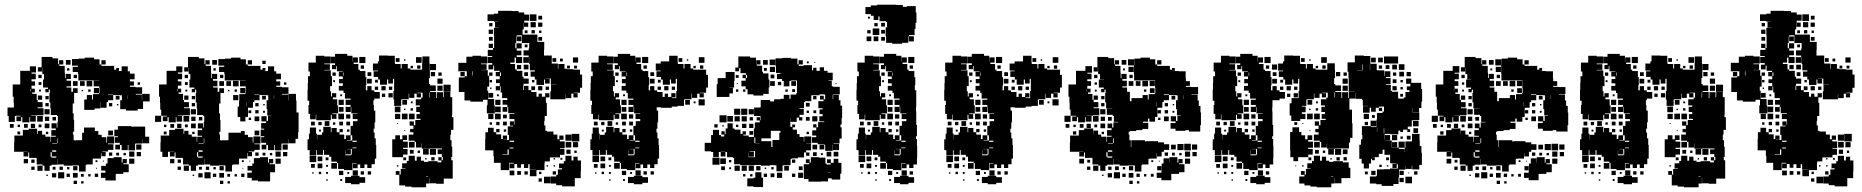

<svg xmlns="http://www.w3.org/2000/svg" viewBox="-20 -766 7914 816"><path d="M100 -101H80V-121H97V-122H80V-121H40V-161H41V-190H77V-214H102V-219H138V-197H141V-210H159V-194H173V-185H194V-163H196V-185H217V-189H198V-213H217V-220H199V-242H221V-224H224V-247H245H226V-273H222V-277H196V-305H194V-331H190V-371H192V-385H187V-374H173V-388H184V-394H163V-428H184H167V-451H160V-478H159V-462H141V-480H157V-524H203V-518H227V-493H231V-510H249V-492H232V-486H255V-457H256V-434H259V-452H281V-430H263V-423H282V-399H263V-394H283V-376H290V-391H310V-371H295V-326H289V-310V-284H293V-256H295V-206H290V-194H293V-170H299V-168H301V-170H329V-202H337V-224H383V-209H398V-193H412V-183H432V-160H435V-186H465V-156H439V-153H462V-129H439V-122H415V-120H429V-102H411V-116H409V-92H379H374V-67H347V-64H344V-37H316V-63H289V-62H251V-67H226V-90H225V-66H199V-62H161V-67H136V-94H133V-95H104V-118H100ZM382 -299H338V-343H349V-362H371V-343H375V-366H401V-370H403V-393H402V-399H378V-423H402V-424H373V-425H347V-424H313V-452H311V-460H289V-482H311V-487H286V-515H314V-517H340V-521H380V-514H403V-492H411V-510H429V-492H411V-486H435V-470V-486H465V-470H474V-477H486V-465H479V-464H497V-484H523V-463H532V-453H552V-429H532V-420H549V-402H532V-397H556V-395H584V-367H557V-364H583V-339H584V-367H616V-335H588V-303H565V-296H515V-302H491V-340H498V-361H490V-362H461V-364H439V-362H461V-340H439V-332H433V-308H407V-332H406V-305H382ZM280 -491H260V-511H280ZM43 -248H17V-273H12V-309H39V-329H38V-355H34V-407H66V-417V-465H107V-484H133V-458H114V-453H132V-429H114V-420H129V-402H114V-389H128V-373H117V-367H136V-341H140V-332H161V-310H140V-306H165V-276H136V-275H113V-273H132V-249H108V-268H105V-246H75V-268H70V-251H50V-271H67V-274H48V-273H43ZM275 -466H265V-476H275ZM307 -434H293V-448H307ZM157 -434H143V-448H157ZM372 -399H348V-423H372ZM340 -401H320V-421H340ZM310 -401H290V-421H310ZM156 -405H144V-417H156ZM575 -406H565V-416H575ZM401 -370H379V-392H401ZM112 -378V-387H110V-378ZM365 -376H355V-386H365ZM154 -377H146V-385H154ZM333 -378H327V-384H333ZM523 -346V-361H522V-346ZM159 -342H141V-360H159ZM488 -343H472V-359H488ZM187 -344H173V-358H187ZM457 -314H443V-328H457ZM187 -314H173V-328H187ZM483 -318H477V-324H483ZM191 -280H169V-302H191ZM162 -249H138V-273H162ZM189 -252H171V-270H189ZM218 -254H203V-269H218ZM190 -221H170V-241H190ZM129 -222H111V-240H129ZM38 -223H22V-239H38ZM98 -223H82V-239H98ZM156 -225H144V-237H156ZM65 -226H55V-236H65ZM490 -131H470V-151H489V-159H468V-183H481V-187H466V-215H481V-230H539V-227H543V-228H597V-185H614V-157H586V-174H585V-156H556V-155H554V-127H526V-150H523V-128H497V-150H490ZM460 -191H440V-211H460ZM66 -195H54V-207H66ZM185 -196H175V-206H185ZM226 -158V-178H224V-158ZM202 -155H223V-157H202ZM581 -130H559V-152H581ZM202 -121H219V-127H202ZM551 -100H529V-122H551ZM579 -102H561V-120H579ZM199 -100V-96H219V-101H200V-119H195V-100ZM457 -104H443V-118H457ZM486 -105H474V-117H486ZM515 -106H505V-116H515ZM472 1H428V-10H409V-32H428V-41H410V-61H430V-43V-71H437V-94H463V-75V-98H497V-75H501V-90H519V-72H504V-68H527V-34H504V-27H472ZM551 -70H529V-92H551ZM99 -72H81V-90H99ZM127 -74H113V-88H127ZM394 -77H386V-85H394ZM422 -79H418V-83H422ZM191 -40H169V-62H191ZM161 -40H139V-62H161ZM309 -42H291V-60H309ZM247 -44H233V-58H247ZM127 -44H113V-58H127ZM216 -45H204V-57H216ZM275 -46H265V-56H275ZM392 -49H388V-53H392ZM253 -8H227V-34H253ZM310 -11H290V-31H310ZM219 -12H201V-30H219ZM277 -14H263V-28H277ZM397 -14H383V-28H397ZM336 -15H324V-27H336ZM365 -16H355V-26H365ZM183 -18H177V-24H183ZM307 16H293V2H307ZM335 14H325V4H335Z M694 -99H670V-121H662V-161H663V-190H699V-214H724V-219H760V-197H763V-210H781V-194H795V-185H816V-163H818V-185H839V-189H820V-213H839V-220H821V-242H843V-224H846V-247H867H848V-273H844V-277H818V-305H816V-331H812V-371H814V-385H809V-374H795V-388H806V-394H785V-428H806H789V-451H782V-478H781V-462H763V-480H779V-524H825V-518H849V-493H853V-510H871V-492H854V-486H877V-457H878V-434H881V-452H903V-430H885V-423H904V-399H885V-394H905V-376H912V-391H932V-371H917V-326H911V-310V-284H915V-256H917V-206H912V-194H915V-170H921V-168H923V-170H951V-202H1004V-209H1020V-193H1034V-183H1054V-160H1057V-186H1087V-156H1061V-153H1084V-129H1061V-122H1037V-120H1051V-102H1033V-116H1031V-92H1001H996V-67H969V-64H966V-37H938V-63H911V-62H873V-67H848V-90H847V-66H821V-62H783V-67H758V-94H755V-95H726V-118H722V-101H702V-121H719V-122H702V-121H694ZM1023 -250H1001V-269H990V-313H996V-337H997V-366H1023V-370H1025V-393H1024V-399H1000V-423H1024V-424H995V-425H969V-424H935V-452H933V-460H911V-482H933V-487H908V-515H936V-517H962V-521H1002V-514H1025V-492H1033V-510H1051V-492H1033V-486H1057V-470V-486H1087V-470H1096V-477H1108V-465H1101V-464H1119V-484H1145V-463H1154V-453H1174V-429H1154V-420H1171V-402H1154V-397H1178V-395H1206V-367H1179V-364H1205V-339H1206V-367H1238V-339H1240V-309V-288H1249V-234V-204H1247V-176H1236V-157H1208V-174H1207V-156H1178V-155H1176V-127H1148V-150H1145V-128H1119V-150H1112V-131H1092V-151H1111V-159H1090V-183H1103V-187H1088V-215H1103V-219H1090V-243H1111V-250H1091V-272H1113V-252H1119V-274H1133V-275H1116V-302H1113V-340H1120V-361H1112V-362H1083V-364H1061V-362H1083V-340H1061V-332H1055V-308H1034V-269H1023ZM902 -491H882V-511H902ZM1109 -494H1095V-508H1109ZM692 -251H672V-271H689V-274H665V-300H661V-329H660V-355H656V-407H688V-417V-465H729V-484H755V-458H736V-453H754V-429H736V-420H751V-402H736V-389H750V-373H739V-367H758V-341H762V-332H783V-310H762V-306H787V-276H758V-275H735V-273H754V-249H730V-268H727V-246H697V-268H692ZM897 -466H887V-476H897ZM929 -434H915V-448H929ZM779 -434H765V-448H779ZM994 -399H970V-423H994ZM962 -401H942V-421H962ZM932 -401H912V-421H932ZM778 -405H766V-417H778ZM1197 -406H1187V-416H1197ZM1023 -370H1001V-392H1023ZM734 -378V-387H732V-378ZM987 -376H977V-386H987ZM776 -377H768V-385H776ZM955 -378H949V-384H955ZM993 -340H971V-362H993ZM1145 -346V-361H1144V-346ZM781 -342H763V-360H781ZM1110 -343H1094V-359H1110ZM809 -344H795V-358H809ZM1029 -313V-332H1028V-313ZM1079 -314H1065V-328H1079ZM809 -314H795V-328H809ZM1105 -318H1099V-324H1105ZM813 -280H791V-302H813ZM1079 -284H1065V-298H1079ZM1048 -285H1036V-297H1048ZM1106 -287H1098V-295H1106ZM665 -248H639V-274H665ZM784 -249H760V-273H784ZM1082 -251H1062V-271H1082ZM811 -252H793V-270H811ZM840 -254H825V-269H840ZM1047 -256H1037V-266H1047ZM812 -221H792V-241H812ZM751 -222H733V-240H751ZM720 -223H704V-239H720ZM778 -225H766V-237H778ZM687 -226H677V-236H687ZM1082 -191H1062V-211H1082ZM688 -195H676V-207H688ZM807 -196H797V-206H807ZM848 -158V-178H846V-158ZM824 -155H845V-157H824ZM1203 -130H1181V-152H1203ZM824 -121H841V-127H824ZM1173 -100H1151V-122H1173ZM1201 -102H1183V-120H1201ZM821 -100V-96H841V-101H822V-119H817V-100ZM1079 -104H1065V-118H1079ZM1108 -105H1096V-117H1108ZM1137 -106H1127V-116H1137ZM1128 5H1076V1H1050V-10H1031V-32H1050V-41H1032V-61H1052V-43V-71H1059V-94H1085V-75V-98H1119V-75H1123V-90H1141V-72H1126V-68H1149V-34H1128ZM1173 -70H1151V-92H1173ZM721 -72H703V-90H721ZM749 -74H735V-88H749ZM1016 -77H1008V-85H1016ZM1044 -79H1040V-83H1044ZM813 -40H791V-62H813ZM783 -40H761V-62H783ZM931 -42H913V-60H931ZM869 -44H855V-58H869ZM749 -44H735V-58H749ZM838 -45H826V-57H838ZM897 -46H887V-56H897ZM1014 -49H1010V-53H1014ZM875 -8H849V-34H875ZM932 -11H912V-31H932ZM841 -12H823V-30H841ZM899 -14H885V-28H899ZM1019 -14H1005V-28H1019ZM958 -15H946V-27H958ZM987 -16H977V-26H987ZM805 -18H799V-24H805ZM929 16H915V2H929ZM957 14H947V4H957Z M1324 -107H1296V-128H1287V-174H1293V-198H1297V-224H1323V-198H1327V-174H1328V-193H1348V-203H1354V-227H1386V-204H1389V-222H1411V-204H1423V-218H1437V-204H1423V-194H1443V-175H1450V-191H1470V-171H1454V-169H1477V-191H1470V-231H1496H1480V-251H1499V-260H1479V-282H1499V-284H1473V-311H1471V-290H1449V-312H1470V-320H1449V-342H1470V-347H1446V-371H1440V-381H1420V-401H1437V-412H1421V-430H1437V-441H1420V-461H1437V-463H1412V-485H1409V-472H1391V-490H1404V-497H1386V-525H1404V-537H1456V-529H1478V-504H1479V-522H1501V-500H1483V-494H1503V-470H1509V-464H1533V-438H1537V-404H1535V-382H1571V-375H1594V-347H1571V-340H1567V-320H1569V-296H1575V-246H1572V-219H1568V-203H1572V-178H1577V-150H1579V-92H1573V-68H1559V-52H1541V-67H1529V-52H1511V-67H1500V-51H1480V-71H1496V-73H1478V-43H1442V-48H1417V-73H1412V-79H1388V-100H1379V-108H1357V-128H1353V-108H1327V-128H1324ZM1685 -316H1655V-343H1652V-379H1655V-406V-431H1633H1650V-411H1630V-428H1625V-406H1595V-428H1587V-439H1568V-463H1586V-466H1565V-496H1586V-505H1591V-530H1629V-529H1658V-500H1659V-494H1683V-475H1687V-494H1713V-475H1724V-470H1749H1774V-497H1775V-526H1805V-497H1806V-468H1807V-494H1833V-468H1807V-434H1803V-409H1808V-375H1834V-349H1837V-374H1863V-353H1866V-375H1894V-353H1902V-309V-279H1901V-268H1907V-214H1897V-194H1894V-170H1899V-143H1902V-99H1898V-85H1904V-55V-7H1866V15H1834V13H1806V-10H1805V14H1791V30H1729V27H1702V22H1677V-23H1662V-39H1678V-24H1683V-48H1703V-50H1689V-72H1709V-82H1717V-104H1743V-83H1751V-100H1769V-83H1782V-78H1800V-81H1840V-76H1856V-84H1843V-98H1857V-85H1862V-99H1858V-111H1840V-131H1858V-135H1834V-136H1807V-134H1773V-156H1772V-139H1748V-163H1765H1742V-168H1717V-194H1737V-232H1721V-250H1739V-234H1745V-256H1767V-261H1750V-281H1764V-290H1749V-312H1764V-318H1747V-344H1770V-351H1776V-372H1753V-370H1769V-352H1751V-368H1741V-350H1719V-368H1717V-344H1688V-343H1685ZM1322 -259H1298V-282H1291V-320H1294V-338H1287V-384H1288V-413H1289V-442H1297V-462H1291V-500H1322V-529H1358V-526H1385V-496H1358V-493H1382V-469H1358V-467H1386V-442H1391V-400H1383V-378H1367H1387V-356H1391V-370H1409V-352H1395V-344H1413V-318H1395H1417V-284H1393V-281H1410V-261H1390V-278H1386V-255H1354H1324V-279H1322ZM1533 -498H1507V-524H1533ZM1772 -499H1748V-523H1772ZM1678 -503H1662V-519H1678ZM1703 -508H1697V-514H1703ZM1527 -474H1513V-488H1527ZM1767 -474H1753V-488H1767ZM1735 -476H1725V-486H1735ZM1829 -442H1811V-460H1829ZM1558 -443H1542V-459H1558ZM1442 -444V-458H1440V-444ZM1407 -444H1393V-458H1407ZM1857 -444H1843V-458H1857ZM1861 -410H1839V-432H1861ZM1560 -411H1540V-431H1560ZM1586 -415H1574V-427H1586ZM1404 -417H1396V-425H1404ZM1895 -376H1865V-406H1895ZM1832 -379H1808V-403H1832ZM1861 -380H1839V-402H1861ZM1559 -382H1541V-400H1559ZM1619 -382H1601V-400H1619ZM1647 -384H1633V-398H1647ZM1587 -384H1573V-398H1587ZM1806 -351V-373H1804V-351ZM1649 -352H1631V-370H1649ZM1617 -354H1603V-368H1617ZM1434 -357H1426V-365H1434ZM1441 -320H1419V-342H1441ZM1710 -321H1690V-341H1710ZM1734 -327H1726V-335H1734ZM1682 -289H1658V-313H1682ZM1440 -291H1420V-311H1440ZM1735 -296H1725V-306H1735ZM1703 -298H1697V-304H1703ZM1712 -259H1688V-283H1712ZM1742 -259H1718V-283H1742ZM1442 -259H1418V-283H1442ZM1681 -260H1659V-282H1681ZM1469 -262H1451V-280H1469ZM1380 -231H1360V-251H1380ZM1468 -233H1452V-249H1468ZM1438 -233H1422V-249H1438ZM1318 -233H1302V-249H1318ZM1347 -234H1333V-248H1347ZM1405 -236H1395V-246H1405ZM1672 -239H1668V-243H1672ZM1737 -204H1723V-218H1737ZM1465 -206H1455V-216H1465ZM1344 -207H1336V-215H1344ZM1702 -209H1698V-213H1702ZM1693 -98H1647V-128V-174H1660V-191H1680V-174H1690V-191H1710V-171H1693V-164H1713V-138H1693V-133H1712V-109H1693ZM1478 -163H1496V-168H1478V-136H1495V-139H1478ZM1742 -139H1718V-163H1742ZM1833 -108H1807V-134H1833ZM1471 -110H1449V-127H1448V-106H1472V-109H1475V-133H1454V-132H1471ZM1802 -109H1778V-133H1802ZM1738 -113H1722V-129H1738ZM1765 -116H1755V-126H1765ZM1324 -77H1296V-105H1324ZM1350 -81H1330V-101H1350ZM1827 -84H1813V-98H1827ZM1376 -85H1364V-97H1376ZM1706 -85H1694V-97H1706ZM1793 -88H1787V-94H1793ZM1412 -49H1388V-73H1412ZM1350 -51H1330V-71H1350ZM1318 -53H1302V-69H1318ZM1374 -57H1366V-65H1374ZM1673 -58H1667V-64H1673ZM1501 -20H1479V-42H1501ZM1439 -22H1421V-40H1439ZM1527 -24H1513V-38H1527ZM1557 -24H1543V-38H1557ZM1345 -26H1335V-36H1345ZM1374 -27H1366V-35H1374ZM1464 -27H1456V-35H1464ZM1313 -28H1307V-34H1313ZM1508 17H1472V12H1447V-14H1472V-19H1508ZM1791 -16H1799V-18H1791ZM1532 11H1508V-13H1532ZM1434 3H1426V-5H1434ZM1373 2H1367V-4H1373Z M2144 -43H2108V-74H2079V-102H2077V-127H2042V-175H2043V-204H2054V-223H2078V-204H2089V-195H2110V-175H2117V-190H2135V-172H2120V-171H2143V-193H2138V-229H2161V-232H2147V-250H2165V-236H2167V-251H2166V-260H2145V-282H2166V-285H2140V-311H2136V-291H2116V-311H2136V-349H2114V-373H2108V-399H2105V-382H2087V-400H2104V-442H2087V-460H2103V-465H2080V-487H2076V-471H2056V-491H2072V-498H2053V-524H2072V-528H2053V-554H2075V-562H2057V-580H2075V-562H2080V-587V-614H2079V-648H2101V-649H2084V-673H2097V-674H2079V-677H2052V-705H2079V-708H2097V-720H2155V-719H2184V-713H2208V-704H2229V-678H2208V-670H2225V-652H2207V-669H2206V-641H2201V-619H2234H2264V-588H2293V-554H2292V-530H2295H2325V-500V-496H2351V-474H2353V-494H2379V-474H2389V-472H2417V-470H2445V-449H2454V-393H2445V-372H2419V-370H2435V-352H2417V-368H2408V-349H2384V-368H2383V-344H2349H2319V-378H2322V-405H2345V-406H2321V-432H2299V-431H2316V-411H2296V-428H2292V-405H2260V-428H2253V-440H2235V-462H2253V-467H2232V-494H2229V-522H2228V-499H2204V-523H2227V-530H2205V-552H2227V-560H2229V-583H2198V-616H2176V-611H2196V-591H2176V-611H2174V-583H2170V-561H2175V-582H2197V-560H2176V-524H2199V-498H2173V-521H2167V-500H2149V-494H2169V-471H2176V-465H2200V-440H2205V-402H2203V-383H2206V-401H2226V-383H2238V-375H2260V-355H2269V-368H2283V-355H2297V-370H2315V-352H2300V-329H2304V-273H2295V-252H2293V-233H2298V-210H2305V-207H2332V-194H2349V-174H2357V-190H2375V-172H2359V-165H2380V-137H2360V-134H2379V-108H2360V-97H2317V-80H2295V-72H2294V-43H2260V-17H2232V-45H2258V-46H2231V-68H2225V-52H2207V-68H2194V-53H2178V-69H2166V-51H2146V-71H2164V-74H2144ZM2260 -677H2232V-705H2260ZM2284 -683H2268V-699H2284ZM2257 -650H2235V-672H2257ZM2285 -652H2267V-670H2285ZM2073 -654H2059V-668H2073ZM2075 -622H2057V-640H2075ZM2253 -624H2239V-638H2253ZM2222 -625H2210V-637H2222ZM2281 -626H2271V-636H2281ZM2284 -593H2268V-609H2284ZM2074 -593H2058V-609H2074ZM2222 -565H2210V-577H2222ZM2196 -531H2176V-551H2196ZM2083 -284H2049V-318H2052V-342H2033V-334H1979V-339H1954V-375H1930V-405V-437H1955V-442H1937V-460H1955V-442H1964V-463H1958H1928V-499H1958H1962V-525H1988V-529H2024V-526H2051V-496H2024V-493H2048V-469H2024V-468H2053V-444H2059V-458H2073V-444H2059V-398H2051V-380H2055V-345H2080V-318H2083ZM2437 -500H2415V-522H2437ZM2344 -503H2328V-519H2344ZM2372 -505H2360V-517H2372ZM2226 -471H2206V-491H2226ZM2195 -472H2177V-490H2195ZM2432 -475H2420V-487H2432ZM2402 -475H2390V-487H2402ZM1990 -445V-463H1988V-445ZM2224 -443H2208V-459H2224ZM2109 -443V-458H2105V-443ZM2227 -410H2205V-432H2227ZM2104 -413H2088V-429H2104ZM2251 -416H2241V-426H2251ZM2071 -416H2061V-426H2071ZM2285 -382H2267V-400H2285ZM2254 -383H2238V-399H2254ZM2313 -384H2299V-398H2313ZM2069 -388H2063V-394H2069ZM2076 -351H2056V-371H2076ZM2138 -351V-368V-351ZM2100 -357H2092V-365H2100ZM2107 -320H2085V-342H2107ZM2136 -321H2116V-341H2136ZM2108 -289H2084V-313H2108ZM2108 -259H2084V-283H2108ZM2077 -260H2055V-282H2077ZM2134 -263H2118V-279H2134ZM2134 -233H2118V-249H2134ZM2103 -234H2089V-248H2103ZM2071 -236H2061V-246H2071ZM2103 -204H2089V-218H2103ZM2131 -206H2121V-216H2131ZM2442 -165H2410V-197H2442ZM2409 -168H2383V-194H2409ZM2146 -163H2165V-168H2146ZM2408 -139H2384V-163H2408ZM2437 -140H2415V-162H2437ZM2146 -135H2162V-139H2146ZM2137 -110H2115V-108H2139H2142V-131H2137ZM2405 -112H2387V-130H2405ZM2431 -116H2421V-126H2431ZM2423 26H2369V21H2344V14H2321V-16H2344V-23H2351V-46H2369V-51H2356V-71H2376V-81H2383V-104H2409V-84H2417V-100H2435V-84H2449V-38H2448V-9H2423ZM2370 -87H2362V-95H2370ZM2339 -88H2333V-94H2339ZM2339 -58H2333V-64H2339ZM2309 -58H2303V-64H2309ZM2166 -21H2146V-41H2166ZM2194 -23H2178V-39H2194ZM2223 -24H2209V-38H2223ZM2343 -24H2329V-38H2343ZM2281 -26H2271V-36H2281ZM2320 13H2292V-15H2320ZM2283 6H2269V-8H2283Z M2526 -107H2498V-128H2489V-174H2495V-198H2499V-224H2525V-198H2529V-174H2530V-193H2550V-203H2556V-227H2588V-204H2591V-222H2613V-204H2625V-218H2639V-204H2625V-194H2645V-175H2652V-191H2672V-171H2656V-169H2679V-191H2672V-231H2698H2682V-251H2701V-260H2681V-282H2701V-284H2675V-311H2673V-290H2651V-312H2672V-320H2651V-342H2672V-347H2648V-371H2642V-381H2622V-401H2639V-412H2623V-430H2639V-441H2622V-461H2639V-463H2614V-485H2611V-472H2593V-490H2606V-497H2588V-525H2606V-537H2658V-529H2680V-504H2681V-522H2703V-500H2685V-494H2705V-470H2711V-464H2735V-438H2739V-404H2737V-382H2773V-375H2796V-354H2805V-368H2819V-354H2833V-370H2851V-352H2835V-349H2854V-379H2857V-406V-431H2835H2852V-411H2832V-428H2827V-406H2797V-428H2789V-439H2770V-463H2788V-466H2767V-496H2788V-505H2824V-529H2860V-500H2861V-494H2885V-475H2889V-494H2915V-475H2926V-470H2951H2981V-448H2989V-394H2981V-372H2955V-370H2971V-352H2953V-368H2943V-350H2921V-368H2919V-344H2890V-343H2887V-316H2860V-313H2835V-308H2789V-310H2771V-296H2777V-246H2774V-219H2770V-203H2774V-178H2779V-150H2781V-92H2775V-68H2761V-52H2743V-67H2731V-52H2713V-67H2702V-51H2682V-71H2698V-73H2680V-43H2644V-48H2619V-73H2614V-79H2590V-100H2581V-108H2559V-128H2555V-108H2529V-128H2526ZM2524 -259H2500V-282H2493V-320H2496V-338H2489V-384H2490V-413H2491V-442H2499V-462H2493V-500H2524V-529H2560V-526H2587V-496H2560V-493H2584V-469H2560V-467H2588V-442H2593V-400H2585V-378H2569H2589V-356H2593V-370H2611V-352H2597V-344H2615V-318H2597H2619V-284H2595V-281H2612V-261H2592V-278H2588V-255H2556H2526V-279H2524ZM2735 -498H2709V-524H2735ZM2974 -499H2950V-523H2974ZM2880 -503H2864V-519H2880ZM2905 -508H2899V-514H2905ZM2729 -474H2715V-488H2729ZM2969 -474H2955V-488H2969ZM2937 -476H2927V-486H2937ZM2760 -443H2744V-459H2760ZM2644 -444V-458H2642V-444ZM2609 -444H2595V-458H2609ZM2762 -411H2742V-431H2762ZM2788 -415H2776V-427H2788ZM2606 -417H2598V-425H2606ZM2761 -382H2743V-400H2761ZM2821 -382H2803V-400H2821ZM2849 -384H2835V-398H2849ZM2789 -384H2775V-398H2789ZM2636 -357H2628V-365H2636ZM2975 -318H2949V-344H2975ZM2643 -320H2621V-342H2643ZM2912 -321H2892V-341H2912ZM2936 -327H2928V-335H2936ZM2642 -291H2622V-311H2642ZM2644 -259H2620V-283H2644ZM2671 -262H2653V-280H2671ZM2582 -231H2562V-251H2582ZM2670 -233H2654V-249H2670ZM2640 -233H2624V-249H2640ZM2520 -233H2504V-249H2520ZM2549 -234H2535V-248H2549ZM2607 -236H2597V-246H2607ZM2667 -206H2657V-216H2667ZM2546 -207H2538V-215H2546ZM2680 -163H2698V-168H2680V-136H2697V-139H2680ZM2673 -110H2651V-127H2650V-106H2674V-109H2677V-133H2656V-132H2673ZM2526 -77H2498V-105H2526ZM2552 -81H2532V-101H2552ZM2578 -85H2566V-97H2578ZM2614 -49H2590V-73H2614ZM2552 -51H2532V-71H2552ZM2520 -53H2504V-69H2520ZM2576 -57H2568V-65H2576ZM2703 -20H2681V-42H2703ZM2641 -22H2623V-40H2641ZM2729 -24H2715V-38H2729ZM2759 -24H2745V-38H2759ZM2547 -26H2537V-36H2547ZM2576 -27H2568V-35H2576ZM2666 -27H2658V-35H2666ZM2515 -28H2509V-34H2515ZM2710 17H2674V12H2649V-14H2674V-19H2710ZM2734 11H2710V-13H2734ZM2636 3H2628V-5H2636ZM2575 2H2569V-4H2575Z M3224 -360H3182V-365H3157V-387H3149V-399H3131V-423H3149V-434H3136V-448H3150V-455H3127V-476H3121V-463H3105V-479H3118V-526H3168V-521H3193V-494H3194V-510H3212V-492H3196V-487H3219V-461H3223V-454H3246V-428H3226H3250V-394H3247V-367H3224ZM3035 -99H3011V-120H3002V-123H2975V-159H3002V-162V-192H3010V-214H3036V-192H3044V-186H3058V-194H3046V-208H3060V-196H3064V-220H3102V-215H3127V-197H3136V-208H3150V-194H3139V-190H3162V-184H3184V-220H3188V-246H3209V-254H3196V-268H3210V-255H3212V-273H3185V-309H3212V-312H3213V-341H3253V-335H3270V-344H3298V-346H3311V-363H3335V-346H3340V-364H3364V-370H3367V-395V-424H3342V-422H3335V-399H3311V-422H3304V-430H3282V-452H3297V-456H3278V-484H3276V-518H3304V-520H3342V-517H3369V-493H3374V-510H3392V-492H3375V-486H3395V-489H3431V-467H3436V-478H3450V-465H3464V-480H3482V-465H3497V-457H3519V-425H3501V-423H3515V-399H3501H3521V-397H3549V-365H3521V-363H3519V-344H3521V-363H3545V-340H3552V-317H3559V-265H3557V-237H3552V-225H3557V-177H3548V-156H3523V-154H3546V-128H3520V-151H3519V-125H3487V-151H3483V-131H3463V-151H3483V-153H3455V-159H3431V-183H3449V-190H3432V-212H3449V-224H3436V-238H3450V-225H3457V-247H3483V-250H3462V-272H3476V-281H3463V-301H3476V-306H3458V-336H3480V-343H3465V-359H3481V-344H3487V-363H3485V-365H3463V-361H3428V-336H3402V-332H3397V-307H3378V-304H3396V-278H3378V-268H3390V-254H3376V-266H3366V-248H3340V-263H3339V-245V-227H3347V-237H3359V-225H3349V-215H3367V-196H3378V-184H3396V-164H3398V-186H3428V-156H3406V-155H3427V-127H3406V-118H3420V-104H3406V-118H3397V-97H3371V-93H3344V-90H3340V-64H3311V-63H3306V-38H3280V-63H3275V-64H3252V-62H3214V-65H3190V-64H3160H3126V-93V-68H3100V-94H3125H3096V-116V-98H3070V-120H3063V-101H3043V-120H3035ZM3275 -489H3251V-513H3275ZM3243 -491H3223V-511H3243ZM3417 -497H3409V-505H3417ZM3445 -499H3441V-503H3445ZM3274 -460H3252V-482H3274ZM3239 -465H3227V-477H3239ZM3080 -354H3026V-408H3030V-434H3064V-460H3102V-422H3100V-394H3080V-393H3095V-369H3080ZM3271 -433H3255V-449H3271ZM3155 -435V-448H3150V-435ZM3119 -435H3107V-447H3119ZM3273 -401H3253V-421H3273ZM3363 -401H3343V-421H3363ZM3300 -404H3286V-418H3300ZM3535 -409H3531V-413H3535ZM3115 -409H3111V-413H3115ZM3359 -375H3347V-387H3359ZM3148 -376H3138V-386H3148ZM3118 -376H3108V-386H3118ZM3328 -376H3318V-386H3328ZM3450 -344H3436V-358H3450ZM3421 -313H3405V-329H3421ZM3126 -278H3100V-304H3126ZM3156 -278H3130V-304H3156ZM3184 -280H3162V-302H3184ZM3449 -285H3437V-297H3449ZM3418 -286H3408V-296H3418ZM3068 -246H3038V-276H3068ZM3095 -249H3071V-273H3095ZM3454 -250H3432V-272H3454ZM3124 -250H3102V-272H3124ZM3154 -250H3132V-272H3154ZM3421 -253H3405V-269H3421ZM3180 -254H3166V-268H3180ZM3484 -251V-264V-251ZM3094 -220H3072V-242H3094ZM3182 -222H3164V-240H3182ZM3152 -222H3134V-240H3152ZM3030 -224H3016V-238H3030ZM3118 -226H3108V-236H3118ZM3056 -228H3050V-234H3056ZM3256 -178H3216V-166H3258V-141H3263V-171H3292V-202H3297V-210H3272H3257V-207H3256ZM3181 -193H3165V-209H3181ZM3418 -196H3408V-206H3418ZM3190 -158V-182H3186V-158ZM3190 -157H3208V-158H3190ZM3453 -131H3433V-151H3453ZM3190 -125H3205H3190ZM3184 -100H3162V-118H3161V-98H3189V-124H3166V-122H3184ZM3044 -121H3062V-122H3044ZM3543 -101H3523V-121H3543ZM3513 -101H3493V-121H3513ZM3451 -103H3435V-119H3451ZM3477 -107H3469V-115H3477ZM3470 6H3416V-5H3397V-34H3396V-68H3419V-73H3405V-89H3421V-75H3426V-98H3460V-96H3488V-71H3493V-67H3510V-73H3495V-89H3511V-74H3523V-91H3543V-74H3556V-28H3551V-3H3515V-8H3499V5H3470ZM3190 -97H3205H3190ZM3038 -66H3008V-96H3038ZM3065 -69H3041V-93H3065ZM3360 -74H3346V-88H3360ZM3088 -76H3078V-86H3088ZM3154 -40H3132V-62H3154ZM3124 -40H3102V-62H3124ZM3184 -40H3162V-62H3184ZM3333 -41H3313V-61H3333ZM3212 -42H3194V-60H3212ZM3061 -43H3045V-59H3061ZM3391 -43H3375V-59H3391ZM3268 -46H3258V-56H3268ZM3087 -47H3079V-55H3087ZM3236 -48H3230V-54H3236ZM3499 -34H3510V-35H3499ZM3223 29H3183V26H3156V-8H3183V-11H3190V-34H3216V-11H3223ZM3304 -10H3282V-32H3304ZM3394 -10H3372V-32H3394ZM3271 -13H3255V-29H3271ZM3360 -14H3346V-28H3360ZM3240 -14H3226V-28H3240ZM3178 -16H3168V-26H3178ZM3148 -16H3138V-26H3148Z M3814 -580H3772V-584H3746V-612H3744V-650H3750V-673H3745V-676H3718V-696H3713V-681H3693V-699H3681V-706H3658V-736H3681V-743H3708V-746H3758H3788V-745H3817V-737H3834V-740H3872V-713H3875V-669H3871V-643H3867V-617H3843V-612H3864V-590H3842V-611H3840V-584H3814ZM3677 -687H3669V-695H3677ZM3741 -653H3725V-669H3741ZM3710 -654H3696V-668H3710ZM3717 -617H3689V-645H3717ZM3741 -623H3725V-639H3741ZM3680 -624H3666V-638H3680ZM3713 -591H3693V-611H3713ZM3683 -591H3663V-611H3683ZM3741 -593H3725V-609H3741ZM3657 -107H3629V-128H3620V-174H3626V-198H3630V-224H3656V-198H3660V-174H3661V-193H3681V-203H3687V-227H3719V-204H3722V-222H3744V-204H3756V-218H3770V-204H3756V-194H3776V-175H3783V-191H3803V-171H3787V-169H3810V-191H3803V-231H3829H3813V-251H3832V-260H3812V-282H3832V-284H3806V-311H3804V-290H3782V-312H3803V-320H3782V-342H3803V-347H3779V-371H3773V-381H3753V-401H3770V-412H3754V-430H3770V-441H3753V-461H3770V-463H3745V-485H3742V-472H3724V-490H3737V-497H3719V-525H3737V-537H3789V-529H3811V-504H3812V-522H3834V-500H3816V-494H3836V-470H3842V-464H3866V-438H3870V-404H3868V-382H3874V-352V-310H3873V-292H3874V-250V-235H3877V-187H3873V-175H3877V-146H3878V-96H3877V-67H3862V-52H3844V-67H3833V-51H3813V-71H3829V-73H3811V-43H3775V-48H3750V-73H3745V-79H3721V-100H3712V-108H3690V-128H3686V-108H3660V-128H3657ZM3655 -259H3631V-282H3624V-320H3627V-338H3620V-384H3621V-413H3622V-442H3630V-462H3624V-500H3655V-529H3691V-526H3718V-496H3691V-493H3715V-469H3691V-467H3719V-442H3724V-400H3716V-378H3700H3720V-356H3724V-370H3742V-352H3728V-344H3746V-318H3728H3750V-284H3726V-281H3743V-261H3723V-278H3719V-255H3687H3657V-279H3655ZM3866 -498H3840V-524H3866ZM3860 -474H3846V-488H3860ZM3775 -444V-458H3773V-444ZM3740 -444H3726V-458H3740ZM3737 -417H3729V-425H3737ZM3767 -357H3759V-365H3767ZM3774 -320H3752V-342H3774ZM3773 -291H3753V-311H3773ZM3775 -259H3751V-283H3775ZM3802 -262H3784V-280H3802ZM3713 -231H3693V-251H3713ZM3801 -233H3785V-249H3801ZM3771 -233H3755V-249H3771ZM3651 -233H3635V-249H3651ZM3680 -234H3666V-248H3680ZM3738 -236H3728V-246H3738ZM3798 -206H3788V-216H3798ZM3677 -207H3669V-215H3677ZM3811 -163H3829V-168H3811V-136H3828V-139H3811ZM3804 -110H3782V-127H3781V-106H3805V-109H3808V-133H3787V-132H3804ZM3657 -77H3629V-105H3657ZM3683 -81H3663V-101H3683ZM3709 -85H3697V-97H3709ZM3745 -49H3721V-73H3745ZM3683 -51H3663V-71H3683ZM3651 -53H3635V-69H3651ZM3707 -57H3699V-65H3707ZM3834 -20H3812V-42H3834ZM3772 -22H3754V-40H3772ZM3860 -24H3846V-38H3860ZM3678 -26H3668V-36H3678ZM3707 -27H3699V-35H3707ZM3797 -27H3789V-35H3797ZM3646 -28H3640V-34H3646ZM3841 17H3805V12H3780V-14H3805V-19H3841ZM3865 11H3841V-13H3865ZM3767 3H3759V-5H3767ZM3706 2H3700V-4H3706Z M4030 -107H4002V-128H3993V-174H3999V-198H4003V-224H4029V-198H4033V-174H4034V-193H4054V-203H4060V-227H4092V-204H4095V-222H4117V-204H4129V-218H4143V-204H4129V-194H4149V-175H4156V-191H4176V-171H4160V-169H4183V-191H4176V-231H4202H4186V-251H4205V-260H4185V-282H4205V-284H4179V-311H4177V-290H4155V-312H4176V-320H4155V-342H4176V-347H4152V-371H4146V-381H4126V-401H4143V-412H4127V-430H4143V-441H4126V-461H4143V-463H4118V-485H4115V-472H4097V-490H4110V-497H4092V-525H4110V-537H4162V-529H4184V-504H4185V-522H4207V-500H4189V-494H4209V-470H4215V-464H4239V-438H4243V-404H4241V-382H4277V-375H4300V-354H4309V-368H4323V-354H4337V-370H4355V-352H4339V-349H4358V-379H4361V-406V-431H4339H4356V-411H4336V-428H4331V-406H4301V-428H4293V-439H4274V-463H4292V-466H4271V-496H4292V-505H4328V-529H4364V-500H4365V-494H4389V-475H4393V-494H4419V-475H4430V-470H4455H4485V-448H4493V-394H4485V-372H4459V-370H4475V-352H4457V-368H4447V-350H4425V-368H4423V-344H4394V-343H4391V-316H4364V-313H4339V-308H4293V-310H4275V-296H4281V-246H4278V-219H4274V-203H4278V-178H4283V-150H4285V-92H4279V-68H4265V-52H4247V-67H4235V-52H4217V-67H4206V-51H4186V-71H4202V-73H4184V-43H4148V-48H4123V-73H4118V-79H4094V-100H4085V-108H4063V-128H4059V-108H4033V-128H4030ZM4028 -259H4004V-282H3997V-320H4000V-338H3993V-384H3994V-413H3995V-442H4003V-462H3997V-500H4028V-529H4064V-526H4091V-496H4064V-493H4088V-469H4064V-467H4092V-442H4097V-400H4089V-378H4073H4093V-356H4097V-370H4115V-352H4101V-344H4119V-318H4101H4123V-284H4099V-281H4116V-261H4096V-278H4092V-255H4060H4030V-279H4028ZM4239 -498H4213V-524H4239ZM4478 -499H4454V-523H4478ZM4384 -503H4368V-519H4384ZM4409 -508H4403V-514H4409ZM4233 -474H4219V-488H4233ZM4473 -474H4459V-488H4473ZM4441 -476H4431V-486H4441ZM4264 -443H4248V-459H4264ZM4148 -444V-458H4146V-444ZM4113 -444H4099V-458H4113ZM4266 -411H4246V-431H4266ZM4292 -415H4280V-427H4292ZM4110 -417H4102V-425H4110ZM4265 -382H4247V-400H4265ZM4325 -382H4307V-400H4325ZM4353 -384H4339V-398H4353ZM4293 -384H4279V-398H4293ZM4140 -357H4132V-365H4140ZM4479 -318H4453V-344H4479ZM4147 -320H4125V-342H4147ZM4416 -321H4396V-341H4416ZM4440 -327H4432V-335H4440ZM4146 -291H4126V-311H4146ZM4148 -259H4124V-283H4148ZM4175 -262H4157V-280H4175ZM4086 -231H4066V-251H4086ZM4174 -233H4158V-249H4174ZM4144 -233H4128V-249H4144ZM4024 -233H4008V-249H4024ZM4053 -234H4039V-248H4053ZM4111 -236H4101V-246H4111ZM4171 -206H4161V-216H4171ZM4050 -207H4042V-215H4050ZM4184 -163H4202V-168H4184V-136H4201V-139H4184ZM4177 -110H4155V-127H4154V-106H4178V-109H4181V-133H4160V-132H4177ZM4030 -77H4002V-105H4030ZM4056 -81H4036V-101H4056ZM4082 -85H4070V-97H4082ZM4118 -49H4094V-73H4118ZM4056 -51H4036V-71H4056ZM4024 -53H4008V-69H4024ZM4080 -57H4072V-65H4080ZM4207 -20H4185V-42H4207ZM4145 -22H4127V-40H4145ZM4233 -24H4219V-38H4233ZM4263 -24H4249V-38H4263ZM4051 -26H4041V-36H4051ZM4080 -27H4072V-35H4080ZM4170 -27H4162V-35H4170ZM4019 -28H4013V-34H4019ZM4214 17H4178V12H4153V-14H4178V-19H4214ZM4238 11H4214V-13H4238ZM4140 3H4132V-5H4140ZM4079 2H4073V-4H4079Z M4587 -101H4567V-121H4584V-122H4567V-121H4527V-161H4528V-190H4565V-213H4588V-220H4626V-197H4627V-211H4647V-194H4660V-185H4681V-163H4683V-185H4704V-189H4685V-213H4704V-221H4687V-241H4707V-224H4712V-246H4732V-248H4714V-273H4709V-278H4684V-304H4707V-305H4681V-331H4677V-371H4679V-385H4674V-374H4660V-388H4671V-394H4650V-428H4671V-429H4655V-451H4647V-478H4646V-462H4628V-480H4644V-524H4690V-519H4715V-493H4718V-510H4736V-492H4719V-486H4742V-457H4743V-434H4746V-452H4768V-430H4750V-423H4769V-399H4750V-394H4770V-376H4782V-336H4789V-349H4836V-362H4858V-343H4862V-366H4888V-370H4890V-393H4889V-424H4860V-425H4834V-424H4800V-453H4799V-488H4774V-514H4800V-489H4801V-517H4827V-521H4867V-514H4890V-492H4898V-510H4916V-492H4898V-486H4922H4952V-470H4961V-477H4973V-465H4966V-464H4990V-463H5019V-434H5020V-421H5037V-401H5020V-397H5043V-396H5072V-366H5044V-364H5070V-339H5075V-316H5082V-288H5084V-234H5081V-207H5033V-213H5018V-210H4976V-219H4955V-243H4976V-250H4956V-272H4978V-252H4984V-274H4998V-276H4982V-302H4978V-340H4985V-361H4977V-362H4948V-340H4926V-332H4920V-308H4899V-269H4889V-249H4865V-262H4859V-249H4838V-244H4860V-218H4835V-213H4809V-209H4782V-206H4777V-194H4780V-170H4786V-141H4788V-170H4846V-165H4852V-166H4902V-161H4927V-153H4949V-129H4927V-121H4902H4917V-101H4897V-116H4896V-92H4867V-91H4861V-67H4834V-64H4831V-37H4803V-63H4776V-62H4738V-67H4713V-91H4712V-66H4686V-62H4648V-67H4623V-94H4620V-95H4591V-118H4587ZM4767 -491H4747V-511H4767ZM4557 -251H4537V-271H4554V-274H4530V-300H4526V-329H4525V-355H4521V-407H4553V-417V-465H4593V-485H4621V-457H4601V-453H4619V-429H4601V-421H4617V-401H4601V-389H4615V-373H4604V-367H4623V-342H4628V-332H4648V-310H4628V-306H4652V-276H4624V-274H4600V-273H4619V-249H4595V-268H4592V-246H4562V-268H4557ZM4798 -460H4776V-482H4798ZM4761 -467H4753V-475H4761ZM4794 -434H4780V-448H4794ZM4644 -434H4630V-448H4644ZM4859 -399H4835V-423H4859ZM4888 -400H4866V-422H4888ZM4827 -401H4807V-421H4827ZM4797 -401H4777V-421H4797ZM4642 -406H4632V-416H4642ZM4887 -371H4867V-391H4887ZM4599 -378V-387H4598V-378ZM4852 -376H4842V-386H4852ZM4641 -377H4633V-385H4641ZM4926 -362H4948V-365H4926ZM5010 -346V-361H5009V-346ZM4646 -342H4628V-360H4646ZM4975 -343H4959V-359H4975ZM4674 -344H4660V-358H4674ZM4894 -313V-332H4893V-313ZM4944 -314H4930V-328H4944ZM4674 -314H4660V-328H4674ZM4970 -318H4964V-324H4970ZM4678 -280H4656V-302H4678ZM4944 -284H4930V-298H4944ZM4914 -284H4900V-298H4914ZM4971 -287H4963V-295H4971ZM4530 -248H4504V-274H4530ZM4649 -249H4625V-273H4649ZM4947 -251H4927V-271H4947ZM4676 -252H4658V-270H4676ZM4705 -253H4689V-269H4705ZM4912 -256H4902V-266H4912ZM4677 -221H4657V-241H4677ZM4616 -222H4598V-240H4616ZM4525 -223H4509V-239H4525ZM4585 -223H4569V-239H4585ZM4643 -225H4631V-237H4643ZM4552 -226H4542V-236H4552ZM4554 -194H4540V-208H4554ZM4672 -196H4662V-206H4672ZM4714 -158V-178H4711V-158ZM4689 -155H4710V-157H4689ZM5041 -127H5013V-155H5041ZM5010 -128H4984V-154H5010ZM5068 -130H5046V-152H5068ZM4977 -131H4957V-151H4977ZM4707 -101H4687V-119H4682V-100H4686V-96H4707V-127H4689V-121H4707ZM5038 -100H5016V-122H5038ZM5066 -102H5048V-120H5066ZM4944 -104H4930V-118H4944ZM4973 -105H4961V-117H4973ZM5002 -106H4992V-116H5002ZM4958 0H4916V-10H4896V-32H4916V-42H4898V-60H4916V-42H4917V-71H4925V-93H4949V-75H4950V-98H4984V-75H4988V-90H5006V-72H4991V-68H5014V-34H4991V-27H4958ZM5038 -70H5016V-92H5038ZM4587 -71H4567V-91H4587ZM4613 -75H4601V-87H4613ZM4881 -77H4873V-85H4881ZM4909 -79H4905V-83H4909ZM4678 -40H4656V-62H4678ZM4648 -40H4626V-62H4648ZM4796 -42H4778V-60H4796ZM4735 -43H4719V-59H4735ZM4614 -44H4600V-58H4614ZM4704 -44H4690V-58H4704ZM4762 -46H4752V-56H4762ZM4740 -8H4714V-34H4740ZM4797 -11H4777V-31H4797ZM4706 -12H4688V-30H4706ZM4764 -14H4750V-28H4764ZM4824 -14H4810V-28H4824ZM4883 -15H4871V-27H4883ZM4852 -16H4842V-26H4852ZM4670 -18H4664V-24H4670ZM4794 16H4780V2H4794ZM4822 14H4812V4H4822Z M5171 -107H5143V-128H5134V-174H5140V-198H5144V-224H5170V-198H5174V-174H5175V-193H5195V-203H5201V-227H5233V-204H5236V-222H5258V-204H5270V-218H5284V-204H5270V-194H5290V-175H5297V-191H5317V-171H5301V-169H5324V-191H5317V-231H5343H5327V-251H5346V-260H5326V-282H5346V-284H5320V-311H5318V-290H5296V-312H5317V-320H5296V-342H5317V-347H5293V-371H5287V-381H5267V-401H5284V-412H5268V-430H5284V-441H5267V-461H5284V-463H5259V-485H5256V-472H5238V-490H5251V-497H5233V-525H5251V-537H5303V-529H5325V-504H5326V-522H5348V-500H5330V-494H5350V-470H5356V-464H5380V-438H5384V-404H5382V-382H5418V-375H5441V-347H5418V-340H5388V-310H5387V-292H5388V-250V-235H5391V-187H5387V-175H5391V-146H5392V-96H5391V-67H5376V-52H5358V-67H5347V-51H5327V-71H5343V-73H5325V-43H5289V-48H5264V-73H5259V-79H5235V-100H5226V-108H5204V-128H5200V-108H5174V-128H5171ZM5506 -252H5468V-275H5461V-327H5469V-349H5499V-379H5502V-406V-431H5480H5497V-411H5477V-428H5472V-406H5442V-428H5434V-439H5415V-463H5433V-466H5412V-496H5433V-505H5438V-530H5476V-529H5505V-500H5506V-494H5530V-475H5534V-494H5560V-475H5571V-470H5596H5621V-497H5653V-468H5654V-434H5650V-409H5655V-375H5681V-349H5684V-374H5710V-349H5713V-375H5738V-376H5712V-406H5738H5712V-435H5711V-461H5707V-501H5738V-530H5776V-528H5804V-495H5831V-468H5834V-467H5863V-444H5865V-463H5889V-439H5870V-434H5890V-408H5870V-405H5891V-380H5896V-376H5922V-348H5924V-347H5946V-352H5953V-375H5970V-383H5959V-399H5974V-410H5956V-432H5978V-414H6020V-388H6024V-334H6021V-307H6011V-287H5984V-286H6012V-256H5984V-254H5980V-228H5963V-217H5973V-205H5961V-215H5943V-205H5931V-211H5923V-195H5891V-211V-197H5865V-172H5866V-192H5888V-170H5868V-169H5895V-139H5924V-164H5950V-138H5953V-165H5980V-168H5981V-197H6013V-168H6014V-145H6021V-117H6023V-65H6012V-46H5982V-62H5980V-48H5954V-62H5953V-45H5926V-12H5924V16H5902V24H5852V17H5829V14H5802V-16H5829V-19H5832V-46H5861V-47H5888V-50H5921V-68H5916V-52H5898V-70H5914V-72H5888V-108H5864V-130H5842H5856V-112H5840V-98H5817V-97H5823V-85H5811V-91H5807V-71H5798V-50H5776V-71H5767V-91H5757V-151H5764V-174H5770V-192H5768V-230H5805V-253H5829V-229H5806V-226H5830V-258H5832V-286H5856V-292H5862V-313H5859H5840V-308H5854V-294H5840V-308H5827V-291H5807V-308H5801V-287H5773V-315H5794V-316H5772V-342H5768V-346H5742V-372H5741V-347H5715V-313V-300H5726V-242H5725H5728V-180H5718V-160H5713V-135H5681V-136H5654V-134H5620V-156H5619V-139H5595V-163H5612H5589V-168H5564V-194H5584V-232H5568V-250H5586V-234H5592V-256H5614V-261H5597V-281H5611V-290H5596V-312H5611V-318H5594V-344H5617V-351H5623V-372H5600V-370H5616V-352H5598V-368H5588V-350H5566V-368H5564V-344H5535V-343H5532V-316H5513V-313H5529V-289H5513V-282H5528V-260H5506ZM5169 -259H5145V-282H5138V-320H5141V-338H5134V-384H5135V-413H5136V-442H5144V-462H5138V-500H5169V-529H5205V-526H5232V-496H5205V-493H5229V-469H5205V-467H5233V-442H5238V-400H5230V-378H5214H5234V-356H5238V-370H5256V-352H5242V-344H5260V-318H5242H5264V-284H5240V-281H5257V-261H5237V-278H5233V-255H5201H5171V-279H5169ZM5922 -496H5892H5862V-526H5892H5922ZM5380 -498H5354V-524H5380ZM5619 -499H5595V-523H5619ZM5857 -501H5837V-521H5857ZM5827 -501H5807V-521H5827ZM5525 -503H5509V-519H5525ZM5550 -508H5544V-514H5550ZM5803 -468V-494H5802V-468ZM5949 -469H5925V-493H5949ZM5770 -468H5747V-467H5770V-468H5772V-492H5770ZM5408 -470H5386V-492H5408ZM5917 -471H5897V-491H5917ZM5885 -473H5869V-489H5885ZM5374 -474H5360V-488H5374ZM5614 -474H5600V-488H5614ZM5854 -474H5840V-488H5854ZM5582 -476H5572V-486H5582ZM5947 -441H5927V-461H5947ZM5676 -442H5658V-460H5676ZM5976 -442H5958V-460H5976ZM5405 -443H5389V-459H5405ZM5914 -444H5900V-458H5914ZM5289 -444V-458H5287V-444ZM5254 -444H5240V-458H5254ZM5704 -444H5690V-458H5704ZM5708 -410H5686V-432H5708ZM5407 -411H5387V-431H5407ZM5915 -413H5899V-429H5915ZM5433 -415H5421V-427H5433ZM5942 -416H5932V-426H5942ZM5251 -417H5243V-425H5251ZM5679 -379H5655V-403H5679ZM5708 -380H5686V-402H5708ZM5406 -382H5388V-400H5406ZM5916 -382H5898V-400H5916ZM5466 -382H5448V-400H5466ZM5494 -384H5480V-398H5494ZM5434 -384H5420V-398H5434ZM5942 -386H5932V-396H5942ZM5653 -351V-373H5651V-351ZM5496 -352H5478V-370H5496ZM5464 -354H5450V-368H5464ZM5943 -355H5931V-367H5943ZM5281 -357H5273V-365H5281ZM5288 -320H5266V-342H5288ZM5557 -321H5537V-341H5557ZM5581 -327H5573V-335H5581ZM5287 -291H5267V-311H5287ZM5983 -288V-307H5982V-288ZM5582 -296H5572V-306H5582ZM5550 -298H5544V-304H5550ZM5559 -259H5535V-283H5559ZM5589 -259H5565V-283H5589ZM5289 -259H5265V-283H5289ZM5798 -260H5776V-282H5798ZM5316 -262H5298V-280H5316ZM5823 -265H5811V-277H5823ZM6009 -229H5985V-253H6009ZM5227 -231H5207V-251H5227ZM5315 -233H5299V-249H5315ZM5285 -233H5269V-249H5285ZM5165 -233H5149V-249H5165ZM5194 -234H5180V-248H5194ZM5794 -234H5780V-248H5794ZM5493 -235H5481V-247H5493ZM5252 -236H5242V-246H5252ZM5519 -239H5515V-243H5519ZM5497 -81H5477V-98H5464V-127H5463V-175V-205H5473V-225H5501V-205H5511V-191H5527V-174H5537V-191H5557V-171H5540V-164H5560V-138H5540V-133H5559V-109H5540V-98H5510H5497ZM5833 -205V-224H5832V-205ZM6007 -201H5987V-221H6007ZM5863 -199V-221H5861V-199ZM5584 -204H5570V-218H5584ZM5312 -206H5302V-216H5312ZM5191 -207H5183V-215H5191ZM5549 -209H5545V-213H5549ZM5918 -170H5896V-192H5918ZM5975 -173H5959V-189H5975ZM5942 -176H5932V-186H5942ZM5325 -163H5343V-168H5325V-136H5342V-139H5325ZM5589 -139H5565V-163H5589ZM5918 -140H5896V-162H5918ZM5949 -133V-120H5950V-138H5925V-133ZM5680 -108H5654V-134H5680ZM5318 -110H5296V-127H5295V-106H5319V-109H5322V-133H5301V-132H5318ZM5649 -109H5625V-133H5649ZM5707 -111H5687V-131H5707ZM5585 -113H5569V-129H5585ZM5612 -116H5602V-126H5612ZM5171 -77H5143V-105H5171ZM5638 30H5576V27H5549V22H5524V14H5502V-16H5524V-23H5509V-39H5525V-24H5530V-48H5550V-50H5536V-72H5556V-82H5564V-104H5590V-83H5598V-100H5616V-83H5629V-78H5647V-81H5687V-76H5712V-53H5719V-9H5681V13H5653V-10H5652V14H5638ZM5197 -81H5177V-101H5197ZM5674 -84H5660V-98H5674ZM5704 -84H5690V-98H5704ZM5223 -85H5211V-97H5223ZM5553 -85H5541V-97H5553ZM5883 -85H5871V-97H5883ZM5640 -88H5634V-94H5640ZM5259 -49H5235V-73H5259ZM5197 -51H5177V-71H5197ZM5165 -53H5149V-69H5165ZM5852 -56H5842V-66H5852ZM5221 -57H5213V-65H5221ZM5880 -58H5874V-64H5880ZM5520 -58H5514V-64H5520ZM5489 -59H5485V-63H5489ZM5348 -20H5326V-42H5348ZM5946 -22H5928V-40H5946ZM5826 -22H5808V-40H5826ZM5286 -22H5268V-40H5286ZM6004 -24H5990V-38H6004ZM5374 -24H5360V-38H5374ZM5793 -25H5781V-37H5793ZM5192 -26H5182V-36H5192ZM5221 -27H5213V-35H5221ZM5311 -27H5303V-35H5311ZM5160 -28H5154V-34H5160ZM5969 -29H5965V-33H5969ZM5355 17H5319V12H5294V-14H5319V-19H5355ZM5638 -16H5646V-18H5638ZM5981 13H5953V-15H5981ZM5379 11H5355V-13H5379ZM5946 8H5928V-10H5946ZM5281 3H5273V-5H5281ZM5220 2H5214V-4H5220Z M6148 -101H6128V-121H6145V-122H6128V-121H6088V-161H6089V-190H6126V-213H6149V-220H6187V-197H6188V-211H6208V-194H6221V-185H6242V-163H6244V-185H6265V-189H6246V-213H6265V-221H6248V-241H6268V-224H6273V-246H6293V-248H6275V-273H6270V-278H6245V-304H6268V-305H6242V-331H6238V-371H6240V-385H6235V-374H6221V-388H6232V-394H6211V-428H6232V-429H6216V-451H6208V-478H6207V-462H6189V-480H6205V-524H6251V-519H6276V-493H6279V-510H6297V-492H6280V-486H6303V-457H6304V-434H6307V-452H6329V-430H6311V-423H6330V-399H6311V-394H6331V-376H6343V-336H6350V-349H6397V-362H6419V-343H6423V-366H6449V-370H6451V-393H6450V-424H6421V-425H6395V-424H6361V-453H6360V-488H6335V-514H6361V-489H6362V-517H6388V-521H6428V-514H6451V-492H6459V-510H6477V-492H6459V-486H6483H6513V-470H6522V-477H6534V-465H6527V-464H6551V-463H6580V-434H6581V-421H6598V-401H6581V-397H6604V-396H6633V-366H6605V-364H6631V-339H6636V-316H6643V-288H6645V-234H6642V-207H6594V-213H6579V-210H6537V-219H6516V-243H6537V-250H6517V-272H6539V-252H6545V-274H6559V-276H6543V-302H6539V-340H6546V-361H6538V-362H6509V-340H6487V-332H6481V-308H6460V-269H6450V-249H6426V-262H6420V-249H6399V-244H6421V-218H6396V-213H6370V-209H6343V-206H6338V-194H6341V-170H6347V-141H6349V-170H6407V-165H6413V-166H6463V-161H6488V-153H6510V-129H6488V-121H6463H6478V-101H6458V-116H6457V-92H6428V-91H6422V-67H6395V-64H6392V-37H6364V-63H6337V-62H6299V-67H6274V-91H6273V-66H6247V-62H6209V-67H6184V-94H6181V-95H6152V-118H6148ZM6328 -491H6308V-511H6328ZM6118 -251H6098V-271H6115V-274H6091V-300H6087V-329H6086V-355H6082V-407H6114V-417V-465H6154V-485H6182V-457H6162V-453H6180V-429H6162V-421H6178V-401H6162V-389H6176V-373H6165V-367H6184V-342H6189V-332H6209V-310H6189V-306H6213V-276H6185V-274H6161V-273H6180V-249H6156V-268H6153V-246H6123V-268H6118ZM6359 -460H6337V-482H6359ZM6322 -467H6314V-475H6322ZM6355 -434H6341V-448H6355ZM6205 -434H6191V-448H6205ZM6420 -399H6396V-423H6420ZM6449 -400H6427V-422H6449ZM6388 -401H6368V-421H6388ZM6358 -401H6338V-421H6358ZM6203 -406H6193V-416H6203ZM6448 -371H6428V-391H6448ZM6160 -378V-387H6159V-378ZM6413 -376H6403V-386H6413ZM6202 -377H6194V-385H6202ZM6487 -362H6509V-365H6487ZM6571 -346V-361H6570V-346ZM6207 -342H6189V-360H6207ZM6536 -343H6520V-359H6536ZM6235 -344H6221V-358H6235ZM6455 -313V-332H6454V-313ZM6505 -314H6491V-328H6505ZM6235 -314H6221V-328H6235ZM6531 -318H6525V-324H6531ZM6239 -280H6217V-302H6239ZM6505 -284H6491V-298H6505ZM6475 -284H6461V-298H6475ZM6532 -287H6524V-295H6532ZM6091 -248H6065V-274H6091ZM6210 -249H6186V-273H6210ZM6508 -251H6488V-271H6508ZM6237 -252H6219V-270H6237ZM6266 -253H6250V-269H6266ZM6473 -256H6463V-266H6473ZM6238 -221H6218V-241H6238ZM6177 -222H6159V-240H6177ZM6086 -223H6070V-239H6086ZM6146 -223H6130V-239H6146ZM6204 -225H6192V-237H6204ZM6113 -226H6103V-236H6113ZM6115 -194H6101V-208H6115ZM6233 -196H6223V-206H6233ZM6275 -158V-178H6272V-158ZM6250 -155H6271V-157H6250ZM6602 -127H6574V-155H6602ZM6571 -128H6545V-154H6571ZM6629 -130H6607V-152H6629ZM6538 -131H6518V-151H6538ZM6268 -101H6248V-119H6243V-100H6247V-96H6268V-127H6250V-121H6268ZM6599 -100H6577V-122H6599ZM6627 -102H6609V-120H6627ZM6505 -104H6491V-118H6505ZM6534 -105H6522V-117H6534ZM6563 -106H6553V-116H6563ZM6519 0H6477V-10H6457V-32H6477V-42H6459V-60H6477V-42H6478V-71H6486V-93H6510V-75H6511V-98H6545V-75H6549V-90H6567V-72H6552V-68H6575V-34H6552V-27H6519ZM6599 -70H6577V-92H6599ZM6148 -71H6128V-91H6148ZM6174 -75H6162V-87H6174ZM6442 -77H6434V-85H6442ZM6470 -79H6466V-83H6470ZM6239 -40H6217V-62H6239ZM6209 -40H6187V-62H6209ZM6357 -42H6339V-60H6357ZM6296 -43H6280V-59H6296ZM6175 -44H6161V-58H6175ZM6265 -44H6251V-58H6265ZM6323 -46H6313V-56H6323ZM6301 -8H6275V-34H6301ZM6358 -11H6338V-31H6358ZM6267 -12H6249V-30H6267ZM6325 -14H6311V-28H6325ZM6385 -14H6371V-28H6385ZM6444 -15H6432V-27H6444ZM6413 -16H6403V-26H6413ZM6231 -18H6225V-24H6231ZM6355 16H6341V2H6355ZM6383 14H6373V4H6383Z M6732 -107H6704V-128H6695V-174H6701V-198H6705V-224H6731V-198H6735V-174H6736V-193H6756V-203H6762V-227H6794V-204H6797V-222H6819V-204H6831V-218H6845V-204H6831V-194H6851V-175H6858V-191H6878V-171H6862V-169H6885V-191H6878V-231H6904H6888V-251H6907V-260H6887V-282H6907V-284H6881V-311H6879V-290H6857V-312H6878V-320H6857V-342H6878V-347H6854V-371H6848V-381H6828V-401H6845V-412H6829V-430H6845V-441H6828V-461H6845V-463H6820V-485H6817V-472H6799V-490H6812V-497H6794V-525H6812V-537H6864V-529H6886V-504H6887V-522H6909V-500H6891V-494H6911V-470H6917V-464H6941V-438H6945V-404H6943V-382H6979V-375H7002V-347H6979V-340H6975V-320H6977V-296H6983V-246H6980V-219H6976V-203H6980V-178H6985V-150H6987V-92H6981V-68H6967V-52H6949V-67H6937V-52H6919V-67H6908V-51H6888V-71H6904V-73H6886V-43H6850V-48H6825V-73H6820V-79H6796V-100H6787V-108H6765V-128H6761V-108H6735V-128H6732ZM7093 -316H7063V-343H7060V-379H7063V-406V-431H7041H7058V-411H7038V-428H7033V-406H7003V-428H6995V-439H6976V-463H6994V-466H6973V-496H6994V-505H6999V-530H7037V-529H7066V-500H7067V-494H7091V-475H7095V-494H7121V-475H7132V-470H7157H7182V-497H7183V-526H7213V-497H7214V-468H7215V-494H7241V-468H7215V-434H7211V-409H7216V-375H7242V-349H7245V-374H7271V-353H7274V-375H7302V-353H7310V-309V-279H7309V-268H7315V-214H7305V-194H7302V-170H7307V-143H7310V-99H7306V-85H7312V-55V-7H7274V15H7242V13H7214V-10H7213V14H7199V30H7137V27H7110V22H7085V-23H7070V-39H7086V-24H7091V-48H7111V-50H7097V-72H7117V-82H7125V-104H7151V-83H7159V-100H7177V-83H7190V-78H7208V-81H7248V-76H7264V-84H7251V-98H7265V-85H7270V-99H7266V-111H7248V-131H7266V-135H7242V-136H7215V-134H7181V-156H7180V-139H7156V-163H7173H7150V-168H7125V-194H7145V-232H7129V-250H7147V-234H7153V-256H7175V-261H7158V-281H7172V-290H7157V-312H7172V-318H7155V-344H7178V-351H7184V-372H7161V-370H7177V-352H7159V-368H7149V-350H7127V-368H7125V-344H7096V-343H7093ZM6730 -259H6706V-282H6699V-320H6702V-338H6695V-384H6696V-413H6697V-442H6705V-462H6699V-500H6730V-529H6766V-526H6793V-496H6766V-493H6790V-469H6766V-467H6794V-442H6799V-400H6791V-378H6775H6795V-356H6799V-370H6817V-352H6803V-344H6821V-318H6803H6825V-284H6801V-281H6818V-261H6798V-278H6794V-255H6762H6732V-279H6730ZM6941 -498H6915V-524H6941ZM7180 -499H7156V-523H7180ZM7086 -503H7070V-519H7086ZM7111 -508H7105V-514H7111ZM6935 -474H6921V-488H6935ZM7175 -474H7161V-488H7175ZM7143 -476H7133V-486H7143ZM7237 -442H7219V-460H7237ZM6966 -443H6950V-459H6966ZM6850 -444V-458H6848V-444ZM6815 -444H6801V-458H6815ZM7265 -444H7251V-458H7265ZM7269 -410H7247V-432H7269ZM6968 -411H6948V-431H6968ZM6994 -415H6982V-427H6994ZM6812 -417H6804V-425H6812ZM7303 -376H7273V-406H7303ZM7240 -379H7216V-403H7240ZM7269 -380H7247V-402H7269ZM6967 -382H6949V-400H6967ZM7027 -382H7009V-400H7027ZM7055 -384H7041V-398H7055ZM6995 -384H6981V-398H6995ZM7214 -351V-373H7212V-351ZM7057 -352H7039V-370H7057ZM7025 -354H7011V-368H7025ZM6842 -357H6834V-365H6842ZM6849 -320H6827V-342H6849ZM7118 -321H7098V-341H7118ZM7142 -327H7134V-335H7142ZM7090 -289H7066V-313H7090ZM6848 -291H6828V-311H6848ZM7143 -296H7133V-306H7143ZM7111 -298H7105V-304H7111ZM7120 -259H7096V-283H7120ZM7150 -259H7126V-283H7150ZM6850 -259H6826V-283H6850ZM7089 -260H7067V-282H7089ZM6877 -262H6859V-280H6877ZM6788 -231H6768V-251H6788ZM6876 -233H6860V-249H6876ZM6846 -233H6830V-249H6846ZM6726 -233H6710V-249H6726ZM6755 -234H6741V-248H6755ZM6813 -236H6803V-246H6813ZM7080 -239H7076V-243H7080ZM7145 -204H7131V-218H7145ZM6873 -206H6863V-216H6873ZM6752 -207H6744V-215H6752ZM7110 -209H7106V-213H7110ZM7101 -98H7055V-128V-174H7068V-191H7088V-174H7098V-191H7118V-171H7101V-164H7121V-138H7101V-133H7120V-109H7101ZM6886 -163H6904V-168H6886V-136H6903V-139H6886ZM7150 -139H7126V-163H7150ZM7241 -108H7215V-134H7241ZM6879 -110H6857V-127H6856V-106H6880V-109H6883V-133H6862V-132H6879ZM7210 -109H7186V-133H7210ZM7146 -113H7130V-129H7146ZM7173 -116H7163V-126H7173ZM6732 -77H6704V-105H6732ZM6758 -81H6738V-101H6758ZM7235 -84H7221V-98H7235ZM6784 -85H6772V-97H6784ZM7114 -85H7102V-97H7114ZM7201 -88H7195V-94H7201ZM6820 -49H6796V-73H6820ZM6758 -51H6738V-71H6758ZM6726 -53H6710V-69H6726ZM6782 -57H6774V-65H6782ZM7081 -58H7075V-64H7081ZM6909 -20H6887V-42H6909ZM6847 -22H6829V-40H6847ZM6935 -24H6921V-38H6935ZM6965 -24H6951V-38H6965ZM6753 -26H6743V-36H6753ZM6782 -27H6774V-35H6782ZM6872 -27H6864V-35H6872ZM6721 -28H6715V-34H6721ZM6916 17H6880V12H6855V-14H6880V-19H6916ZM7199 -16H7207V-18H7199ZM6940 11H6916V-13H6940ZM6842 3H6834V-5H6842ZM6781 2H6775V-4H6781Z M7552 -43H7516V-74H7487V-102H7485V-127H7450V-175H7451V-204H7462V-223H7486V-204H7497V-195H7518V-175H7525V-190H7543V-172H7528V-171H7551V-193H7546V-229H7569V-232H7555V-250H7573V-236H7575V-251H7574V-260H7553V-282H7574V-285H7548V-311H7544V-291H7524V-311H7544V-349H7522V-373H7516V-399H7513V-382H7495V-400H7512V-442H7495V-460H7511V-465H7488V-487H7484V-471H7464V-491H7480V-498H7461V-524H7480V-528H7461V-554H7483V-562H7465V-580H7483V-562H7488V-587V-614H7487V-648H7509V-649H7492V-673H7505V-674H7487V-677H7460V-705H7487V-708H7505V-720H7563V-719H7592V-713H7616V-704H7637V-678H7616V-670H7633V-652H7615V-669H7614V-641H7609V-619H7642H7672V-588H7701V-554H7700V-530H7703H7733V-500V-496H7759V-474H7761V-494H7787V-474H7797V-472H7825V-470H7853V-449H7862V-393H7853V-372H7827V-370H7843V-352H7825V-368H7816V-349H7792V-368H7791V-344H7757H7727V-378H7730V-405H7753V-406H7729V-432H7707V-431H7724V-411H7704V-428H7700V-405H7668V-428H7661V-440H7643V-462H7661V-467H7640V-494H7637V-522H7636V-499H7612V-523H7635V-530H7613V-552H7635V-560H7637V-583H7606V-616H7584V-611H7604V-591H7584V-611H7582V-583H7578V-561H7583V-582H7605V-560H7584V-524H7607V-498H7581V-521H7575V-500H7557V-494H7577V-471H7584V-465H7608V-440H7613V-402H7611V-383H7614V-401H7634V-383H7646V-375H7668V-355H7677V-368H7691V-355H7705V-370H7723V-352H7708V-329H7712V-273H7703V-252H7701V-233H7706V-210H7713V-207H7740V-194H7757V-174H7765V-190H7783V-172H7767V-165H7788V-137H7768V-134H7787V-108H7768V-97H7725V-80H7703V-72H7702V-43H7668V-17H7640V-45H7666V-46H7639V-68H7633V-52H7615V-68H7602V-53H7586V-69H7574V-51H7554V-71H7572V-74H7552ZM7668 -677H7640V-705H7668ZM7692 -683H7676V-699H7692ZM7665 -650H7643V-672H7665ZM7693 -652H7675V-670H7693ZM7481 -654H7467V-668H7481ZM7483 -622H7465V-640H7483ZM7661 -624H7647V-638H7661ZM7630 -625H7618V-637H7630ZM7689 -626H7679V-636H7689ZM7692 -593H7676V-609H7692ZM7482 -593H7466V-609H7482ZM7630 -565H7618V-577H7630ZM7604 -531H7584V-551H7604ZM7491 -284H7457V-318H7460V-342H7441V-334H7387V-339H7362V-375H7338V-405V-437H7363V-442H7345V-460H7363V-442H7372V-463H7366H7336V-499H7366H7370V-525H7396V-529H7432V-526H7459V-496H7432V-493H7456V-469H7432V-468H7461V-444H7467V-458H7481V-444H7467V-398H7459V-380H7463V-345H7488V-318H7491ZM7845 -500H7823V-522H7845ZM7752 -503H7736V-519H7752ZM7780 -505H7768V-517H7780ZM7634 -471H7614V-491H7634ZM7603 -472H7585V-490H7603ZM7840 -475H7828V-487H7840ZM7810 -475H7798V-487H7810ZM7398 -445V-463H7396V-445ZM7632 -443H7616V-459H7632ZM7517 -443V-458H7513V-443ZM7635 -410H7613V-432H7635ZM7512 -413H7496V-429H7512ZM7659 -416H7649V-426H7659ZM7479 -416H7469V-426H7479ZM7693 -382H7675V-400H7693ZM7662 -383H7646V-399H7662ZM7721 -384H7707V-398H7721ZM7477 -388H7471V-394H7477ZM7484 -351H7464V-371H7484ZM7546 -351V-368V-351ZM7508 -357H7500V-365H7508ZM7515 -320H7493V-342H7515ZM7544 -321H7524V-341H7544ZM7516 -289H7492V-313H7516ZM7516 -259H7492V-283H7516ZM7485 -260H7463V-282H7485ZM7542 -263H7526V-279H7542ZM7542 -233H7526V-249H7542ZM7511 -234H7497V-248H7511ZM7479 -236H7469V-246H7479ZM7511 -204H7497V-218H7511ZM7539 -206H7529V-216H7539ZM7850 -165H7818V-197H7850ZM7817 -168H7791V-194H7817ZM7554 -163H7573V-168H7554ZM7816 -139H7792V-163H7816ZM7845 -140H7823V-162H7845ZM7554 -135H7570V-139H7554ZM7545 -110H7523V-108H7547H7550V-131H7545ZM7813 -112H7795V-130H7813ZM7839 -116H7829V-126H7839ZM7831 26H7777V21H7752V14H7729V-16H7752V-23H7759V-46H7777V-51H7764V-71H7784V-81H7791V-104H7817V-84H7825V-100H7843V-84H7857V-38H7856V-9H7831ZM7778 -87H7770V-95H7778ZM7747 -88H7741V-94H7747ZM7747 -58H7741V-64H7747ZM7717 -58H7711V-64H7717ZM7574 -21H7554V-41H7574ZM7602 -23H7586V-39H7602ZM7631 -24H7617V-38H7631ZM7751 -24H7737V-38H7751ZM7689 -26H7679V-36H7689ZM7728 13H7700V-15H7728ZM7691 6H7677V-8H7691Z"/></svg>

Font: Rubik Storm
Style: Regular
Weight: 400
Designer: Hubert and Fischer, NaN
Foundry: Hubert and Fischer, NaN
Version: Version 2.201